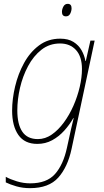

<svg xmlns="http://www.w3.org/2000/svg" viewBox="-20 -738 538 998"><path d="M136 240Q98 240 65 230.5Q32 221 10 210V181Q33 194 67.5 204.5Q102 215 137 215Q223 215 266 166.5Q309 118 328 30L339 -20Q343 -41 350 -70Q357 -99 363 -124H361Q342 -90 314 -59Q286 -28 251 -9Q216 10 174 10Q108 10 75.5 -36.5Q43 -83 43 -163Q43 -223 58.5 -288.5Q74 -354 105 -410.5Q136 -467 183 -502Q230 -537 293 -537Q335 -537 362 -520Q389 -503 404 -476.5Q419 -450 424 -421H426L450 -527H472L352 36Q332 130 283 185Q234 240 136 240ZM177 -15Q215 -15 249 -38.5Q283 -62 312 -101.5Q341 -141 362 -189Q383 -237 394.5 -286.5Q406 -336 406 -379Q406 -444 375 -478Q344 -512 292 -512Q237 -512 195.5 -479.5Q154 -447 126 -394.5Q98 -342 84 -281.5Q70 -221 70 -164Q70 -92 96 -53.5Q122 -15 177 -15ZM323 -653Q302 -653 302 -676Q302 -690 309.5 -704Q317 -718 332 -718Q352 -718 352 -695Q352 -681 345 -667Q338 -653 323 -653Z"/></svg>

Font: Noto Sans SemiCondensed Thin
Style: Italic
Weight: 100
Width: 4
Italic angle: -12°
Designer: Monotype Design Team
Foundry: Monotype Imaging Inc.
Version: Version 2.013; ttfautohint (v1.8.4.7-5d5b)